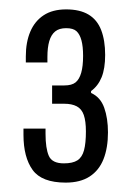

<svg xmlns="http://www.w3.org/2000/svg" viewBox="-20 -817 266 409"><path d="M120 -428Q69 -428 49.5 -455Q30 -482 30 -530V-543H77V-532Q77 -501 84 -485Q91 -469 116 -469Q135 -469 145 -475.5Q155 -482 159 -497Q163 -512 163 -537Q163 -559 158.5 -572Q154 -585 143.5 -590.5Q133 -596 117 -596H91V-635H117Q133 -635 141 -641.5Q149 -648 153 -662Q157 -676 157 -698Q157 -718 153.5 -731Q150 -744 143 -750.5Q136 -757 121 -757Q106 -757 97.5 -750Q89 -743 85 -729.5Q81 -716 81 -696V-684H35V-697Q35 -727 44.5 -749.5Q54 -772 73 -784.5Q92 -797 121 -797Q150 -797 168.5 -786Q187 -775 195.5 -753Q204 -731 204 -700Q204 -671 196.5 -652.5Q189 -634 174 -623V-619Q194 -610 202 -587.5Q210 -565 210 -535Q210 -502 200.5 -478Q191 -454 171 -441Q151 -428 120 -428Z"/></svg>

Font: Archivo ExtraCondensed Light
Style: Regular
Weight: 300
Width: 2
Designer: Hector Gatti
Foundry: Omnibus-Type
Version: Version 2.001